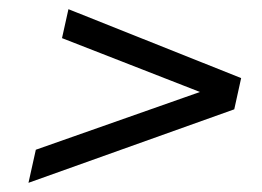

<svg xmlns="http://www.w3.org/2000/svg" viewBox="-20 -575 571 418"><path d="M42 -177 58 -249 453 -388 448 -362 115 -492 129 -555 505 -405 490 -337Z"/></svg>

Font: Instrument Sans SemiCondensed
Style: Italic
Weight: 400
Width: 4
Italic angle: -13°
Designer: Rodrigo Fuenzalida
Foundry: fragTYPE
Version: Version 1.000;gftools[0.9.28]